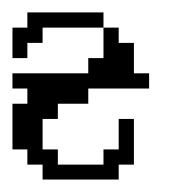

<svg xmlns="http://www.w3.org/2000/svg" viewBox="-20 -288 284 308"><path d="M48.3 0V-23.9H23.9V-48.3H0V-121.6H23.9V-146H0V-170.4H121.6V-194.8H146V-243.7H170.4V-219.2H194.8V-170.4H219.2V-146H121.6V-121.6H72.8V-97.2H48.3V-48.3H72.8V-23.9H146V-48.3H170.4V-97.2H194.8V-23.9H170.4V0ZM0 -194.8V-243.7H23.9V-268.1H146V-243.7H48.3V-219.2H23.9V-194.8Z"/></svg>

Font: FS Mondwest Regular
Style: Regular
Weight: 400
Designer: NZWStudios2024
Foundry: https://fontstruct.com
Version: Version 1.0